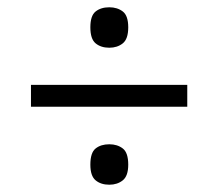

<svg xmlns="http://www.w3.org/2000/svg" viewBox="-20 -621 599 527"><path d="M65 -328V-388H494V-328ZM280 -114Q257 -114 242.5 -126Q228 -138 228 -169Q228 -202 242.5 -213.5Q257 -225 280 -225Q302 -225 317 -213.5Q332 -202 332 -169Q332 -138 317 -126Q302 -114 280 -114ZM280 -490Q257 -490 242.5 -502Q228 -514 228 -546Q228 -578 242.5 -589.5Q257 -601 280 -601Q302 -601 317 -589.5Q332 -578 332 -546Q332 -514 317 -502Q302 -490 280 -490Z"/></svg>

Font: Noto Serif Kannada Medium
Style: Regular
Weight: 500
Version: Version 2.003